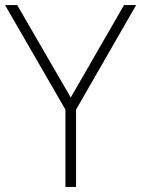

<svg xmlns="http://www.w3.org/2000/svg" viewBox="-20 -740 559 760"><path d="M281 0H239V-306L0 -720H48L260 -354L471 -720H519L281 -306Z"/></svg>

Font: Manrope Variable Light
Style: Regular
Weight: 200
Designer: Mikhail Sharanda
Foundry: Mikhail Sharanda
Version: Version 4.505